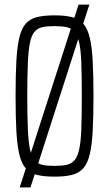

<svg xmlns="http://www.w3.org/2000/svg" viewBox="-20 -763 476 838"><path d="M66 55 323 -743H370L113 55ZM218 8Q173 8 142 0.5Q111 -7 92.5 -28Q74 -49 64.5 -88.5Q55 -128 51.5 -190Q48 -252 48 -344Q48 -436 51.5 -498Q55 -560 64.5 -599.5Q74 -639 92.5 -660Q111 -681 142 -688.5Q173 -696 218 -696Q263 -696 293.5 -688.5Q324 -681 343 -660Q362 -639 371.5 -599.5Q381 -560 384.5 -498Q388 -436 388 -344Q388 -252 384.5 -190Q381 -128 371.5 -88.5Q362 -49 343 -28Q324 -7 293.5 0.5Q263 8 218 8ZM218 -39Q249 -39 270.5 -43.5Q292 -48 305.5 -64Q319 -80 326 -112.5Q333 -145 335 -201.5Q337 -258 337 -344Q337 -430 335 -486.5Q333 -543 326 -575.5Q319 -608 305.5 -624Q292 -640 270.5 -644.5Q249 -649 218 -649Q186 -649 165 -644.5Q144 -640 130.5 -624Q117 -608 110.5 -575.5Q104 -543 101.5 -486.5Q99 -430 99 -344Q99 -258 101.5 -201.5Q104 -145 110.5 -112.5Q117 -80 130.5 -64Q144 -48 165 -43.5Q186 -39 218 -39Z"/></svg>

Font: Saira ExtraCondensed Light
Style: Regular
Weight: 300
Width: 2
Designer: Hector Gatti with collaboration of the Omnibus-Type team
Foundry: Omnibus-Type
Version: Version 1.101